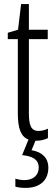

<svg xmlns="http://www.w3.org/2000/svg" viewBox="-20 -677 274 937"><path d="M216 141C216 96 188 65 134 56L153 10H154C179 10 197 5 214 -3V-49C201 -43 185 -38 168 -38C131 -38 121 -67 121 -126V-486H213V-532H121V-657H83L68 -532L18 -517V-486H67V-123C67 -53 81 -10 119 4L88 80C137 85 169 100 169 141C169 179 141 202 98 202C85 202 68 199 55 195V234C69 238 87 240 105 240C174 240 216 204 216 141Z"/></svg>

Font: Noto Sans Display Condensed Light
Style: Regular
Weight: 300
Width: 3
Designer: Monotype Design Team
Foundry: Monotype Imaging Inc.
Version: Version 1.900